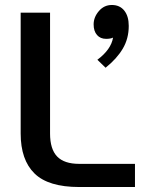

<svg xmlns="http://www.w3.org/2000/svg" viewBox="-20 -751 615 771"><path d="M63 -215V-700H181V-215Q181 -152 209.5 -122.5Q238 -93 298 -93H522V0H298Q174 0 118.5 -54.5Q63 -109 63 -215ZM497 -647Q497 -596 473 -555.5Q449 -515 404 -479L371 -511Q426 -552 434 -600Q424 -595 406 -595Q383 -595 369.5 -610.5Q356 -626 356 -653Q356 -682 377 -706.5Q398 -731 429 -731Q461 -731 479 -708.5Q497 -686 497 -647Z"/></svg>

Font: KoHo SemiBold
Style: Regular
Weight: 600
Designer: Cadson Demak & Katatrad Team
Foundry: Cadson Demak Co.,Ltd.
Version: Version 1.000; ttfautohint (v1.6)